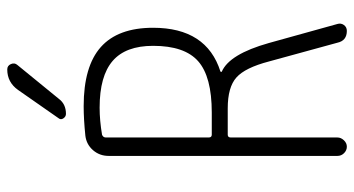

<svg xmlns="http://www.w3.org/2000/svg" viewBox="-248 -748 995 540"><g transform="rotate(-90 250.0 -477.5)"><path d="M267.6 -924.8Q289.1 -955.1 325.2 -955.1Q335.9 -955.1 340.3 -944.8Q344.7 -934.6 337.9 -926.8L242.2 -809.6Q227.5 -790 200.2 -790Q192.4 -790 187.5 -797.4Q182.6 -804.7 188.5 -811.5ZM133.8 -677.7V-388.7Q133.8 -379.9 141.6 -379.9H204.1Q304.7 -379.9 348.1 -418Q391.6 -456.1 391.6 -544.9Q391.6 -622.1 349.1 -658.7Q306.6 -695.3 217.8 -695.3Q181.6 -695.3 141.6 -688.5Q133.8 -685.5 133.8 -677.7ZM82 -26.4V-669.9Q82 -695.3 98.1 -713.9Q114.3 -732.4 138.7 -735.4Q185.5 -740.2 221.7 -740.2Q334 -740.2 388.2 -691.9Q442.4 -643.6 442.4 -544.9Q442.4 -394.5 319.3 -355.5Q318.4 -355.5 318.4 -352.5Q318.4 -351.6 319.3 -351.6Q368.2 -330.1 399.4 -219.7L453.1 -26.4Q456.1 -16.6 450.2 -8.3Q444.3 0 433.6 0Q406.2 0 400.4 -26.4L347.7 -218.8Q330.1 -286.1 302.7 -310.5Q275.4 -335 215.8 -335H141.6Q133.8 -335 133.8 -326.2V-26.4Q133.8 -16.6 126 -8.3Q118.2 0 107.9 0Q97.7 0 89.8 -7.8Q82 -15.6 82 -26.4Z"/></g></svg>

Font: Rounded Mgen+ 1m light
Style: Regular
Weight: 200
Designer: [Source Han Sans]
Ryoko NISHIZUKA  (kana & ideographs); Paul D. Hunt (Latin, Greek & Cyrillic); Wenlong ZHANG  (bopomofo
Version: Version 1.059.20150602